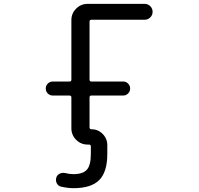

<svg xmlns="http://www.w3.org/2000/svg" viewBox="-20 -775 1040 1002"><path d="M457 -100.6Q491.2 -100.6 515.6 -76.2Q540 -51.8 540 -17.6V28.3Q540 122.1 498 164.6Q456.1 207 363.3 207Q334 207 299.8 199.2Q284.2 196.3 276.9 182.6Q269.5 168.9 273.4 153.3Q277.3 138.7 290.5 131.8Q303.7 125 319.3 127.9Q341.8 133.8 362.3 133.8Q413.1 133.8 433.6 110.4Q454.1 86.9 454.1 28.3V-10.7Q454.1 -20.5 444.3 -20.5H440.4H437.5Q402.3 -20.5 377.4 -45.4Q352.5 -70.3 352.5 -105.5V-266.6Q352.5 -276.4 342.8 -276.4H255.9Q240.2 -276.4 229.5 -287.1Q218.8 -297.9 218.8 -313Q218.8 -328.1 229.5 -338.9Q240.2 -349.6 255.9 -349.6H342.8Q352.5 -349.6 352.5 -359.4V-669.9Q352.5 -705.1 377.4 -730Q402.3 -754.9 437.5 -754.9H734.4Q752 -754.9 764.2 -742.7Q776.4 -730.5 776.4 -713.4Q776.4 -696.3 764.2 -684.1Q752 -671.9 734.4 -671.9H457Q447.3 -671.9 447.3 -662.1V-359.4Q447.3 -349.6 457 -349.6H623Q637.7 -349.6 648.4 -338.9Q659.2 -328.1 659.2 -313Q659.2 -297.9 648.4 -287.1Q637.7 -276.4 623 -276.4H457Q447.3 -276.4 447.3 -266.6V-110.4Q447.3 -100.6 457 -100.6Z"/></svg>

Font: Rounded-X Mgen+ 1mn regular
Style: Regular
Weight: 400
Designer: [Source Han Sans]
Ryoko NISHIZUKA  (kana & ideographs); Paul D. Hunt (Latin, Greek & Cyrillic); Wenlong ZHANG  (bopomofo
Version: Version 1.059.20150602